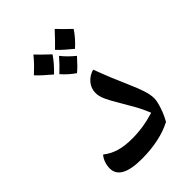

<svg xmlns="http://www.w3.org/2000/svg" viewBox="-198 -735 816 816"><g transform="rotate(-45 210.5 -326.5)"><path d="M160 0Q34 0 34 -68Q34 -86 40 -102.5Q46 -119 56 -130Q81 -110 113 -100Q145 -90 192 -90Q258 -90 326 -111Q316 -136 304.5 -158.5Q293 -181 280 -202Q256 -243 242.5 -267Q229 -291 223.5 -307Q218 -323 218 -338Q218 -365 235.5 -386Q253 -407 281 -415Q290 -392 301 -363.5Q312 -335 324 -308Q336 -281 344 -261Q359 -227 369 -197.5Q379 -168 379 -144Q379 -134 374.5 -116.5Q370 -99 362 -78.5Q354 -58 343 -39Q307 -20 260.5 -10Q214 0 160 0ZM149 -518Q129 -535 113.5 -549Q98 -563 86 -576Q100 -589 115.5 -604.5Q131 -620 147 -640Q156 -630 170.5 -616Q185 -602 205 -583Q195 -568 181 -551.5Q167 -535 149 -518ZM289 -532Q271 -547 255 -561Q239 -575 226 -589Q236 -599 252 -615Q268 -631 288 -653Q298 -642 312 -628Q326 -614 345 -596Q336 -582 322 -565.5Q308 -549 289 -532ZM222 -453Q190 -475 166 -503Q181 -517 194.5 -531Q208 -545 220 -559Q241 -532 274 -505Q257 -486 244.5 -473.5Q232 -461 222 -453Z"/></g></svg>

Font: Noto Naskh Arabic Medium
Style: Regular
Weight: 500
Designer: Monotype Design Team, David Williams, Mohamad Dakak and Nizar Qandah
Foundry: Monotype Imaging Inc.
Version: Version 2.016